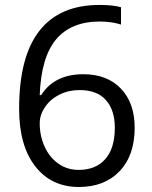

<svg xmlns="http://www.w3.org/2000/svg" viewBox="-20 -744 612 774"><path d="M57.1 -305.2Q57.1 -515.6 138.9 -619.9Q220.7 -724.1 380.9 -724.1Q436 -724.1 467.8 -714.8V-645Q430.2 -657.2 381.8 -657.2Q267.1 -657.2 206.5 -585.7Q146 -514.2 140.1 -360.8H146Q199.7 -444.8 315.9 -444.8Q412.1 -444.8 467.5 -386.7Q522.9 -328.6 522.9 -229Q522.9 -117.7 462.2 -54Q401.4 9.8 297.9 9.8Q187 9.8 122.1 -73.5Q57.1 -156.7 57.1 -305.2ZM296.9 -59.1Q366.2 -59.1 404.5 -102.8Q442.9 -146.5 442.9 -229Q442.9 -299.8 407.2 -340.3Q371.6 -380.9 300.8 -380.9Q256.8 -380.9 220.2 -362.8Q183.6 -344.7 161.9 -313Q140.1 -281.2 140.1 -247.1Q140.1 -196.8 159.7 -153.3Q179.2 -109.9 215.1 -84.5Q251 -59.1 296.9 -59.1Z"/></svg>

Font: f02265186
Style: Regular
Weight: 400
Foundry: Ascender Corporation
Version: Version 1.10